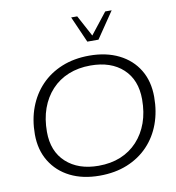

<svg xmlns="http://www.w3.org/2000/svg" viewBox="-88 -878 886 966"><g transform="rotate(-10 355.0 -394.5)"><path d="M344 10Q258 10 194 -22Q130 -54 94 -113Q58 -172 58 -251Q58 -326 81.5 -388.5Q105 -451 149 -497Q193 -543 255.5 -568.5Q318 -594 396 -594Q482 -594 546.5 -562Q611 -530 646.5 -471.5Q682 -413 682 -333Q682 -258 659 -195.5Q636 -133 592 -87Q548 -41 485.5 -15.5Q423 10 344 10ZM347 -40Q410 -40 460 -60.5Q510 -81 546 -120Q582 -159 601 -212Q620 -265 620 -331Q620 -431 559 -487.5Q498 -544 393 -544Q331 -544 280.5 -523.5Q230 -503 194 -464Q158 -425 139 -372Q120 -319 120 -253Q120 -153 182 -96.5Q244 -40 347 -40ZM399 -665 340 -799H371L429 -691L514 -799H547L456 -665Z"/></g></svg>

Font: Rokkitt SemiBold Light
Style: Italic
Weight: 300
Italic angle: -9°
Version: Version 3.103